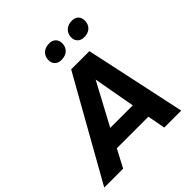

<svg xmlns="http://www.w3.org/2000/svg" viewBox="-261 -1040 1199 1199"><g transform="rotate(-45 339.0 -440.0)"><path d="M-29 0 347 -668H508L651 0H501L479 -118H200L138 0ZM261 -237H460L410 -515ZM547 -752Q519 -752 503.5 -768Q488 -784 488 -807Q488 -840 509 -860Q530 -880 564 -880Q594 -880 608.5 -864Q623 -848 623 -824Q623 -791 602.5 -771.5Q582 -752 547 -752ZM346 -752Q318 -752 302.5 -768Q287 -784 287 -807Q287 -840 308 -860Q329 -880 364 -880Q392 -880 407.5 -864Q423 -848 423 -824Q423 -791 402.5 -771.5Q382 -752 346 -752Z"/></g></svg>

Font: Gantari
Style: Bold Italic
Weight: 700
Italic angle: -10°
Designer: Anugrah Pasau
Foundry: Lafontype
Version: Version 1.000; ttfautohint (v1.8.4.7-5d5b)